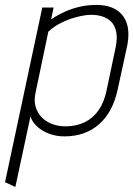

<svg xmlns="http://www.w3.org/2000/svg" viewBox="-22 -530 530 763"><path d="M446 -176 483 -346Q494 -399 482 -436.5Q470 -474 436 -493.5Q402 -513 346 -510Q320 -509 292 -502.5Q264 -496 236 -483.5Q208 -471 181 -453L191 -500H146L-2 194L39 213L99 -67Q106 -45 126.5 -26.5Q147 -8 175 2Q203 12 234 12Q317 12 372 -36.5Q427 -85 446 -176ZM438 -344 401 -168Q391 -122 369.5 -91.5Q348 -61 316 -45Q284 -29 244 -28Q214 -27 188.5 -36Q163 -45 145 -62.5Q127 -80 119.5 -106Q112 -132 120 -165L170 -404Q192 -425 221.5 -439.5Q251 -454 281.5 -462Q312 -470 335 -471Q360 -472 382 -465.5Q404 -459 419 -444.5Q434 -430 439.5 -405Q445 -380 438 -344Z"/></svg>

Font: Advent Pro Light
Style: Italic
Weight: 300
Italic angle: -12°
Version: Version 3.000